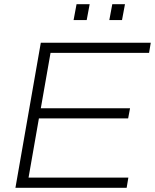

<svg xmlns="http://www.w3.org/2000/svg" viewBox="-20 -888 733 908"><path d="M53 0 173 -686H693L685 -638H219L173 -376H595L586 -328H164L115 -48H587L579 0ZM328 -793 342 -868H404L390 -793ZM497 -793 511 -868H571L557 -793Z"/></svg>

Font: Archivo SemiBold Thin
Style: Italic
Weight: 250
Italic angle: -10°
Version: Version 2.001